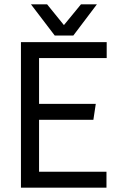

<svg xmlns="http://www.w3.org/2000/svg" viewBox="-20 -860 547 880"><path d="M76 -667H469V-594H159V-384H419L408 -311H159V-73H468V0H76ZM424 -840 316 -697H231L122 -840H196L273 -745L351 -840Z"/></svg>

Font: Epunda Sans
Style: Regular
Weight: 400
Designer: Simon Atzbach
Foundry: typofactur
Version: Version 2.204; ttfautohint (v1.8.4.7-5d5b)